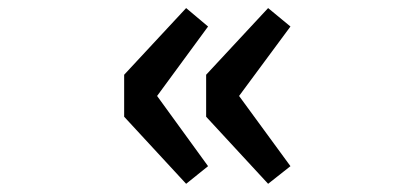

<svg xmlns="http://www.w3.org/2000/svg" viewBox="-20 -525 1040 478"><path d="M443.4 -67.4 289.1 -234.4V-338.9L443.4 -504.9L498 -459L371.1 -286.1L498 -111.3ZM647.5 -67.4 493.2 -234.4V-338.9L647.5 -504.9L703.1 -459L575.2 -286.1L703.1 -111.3Z"/></svg>

Font: Gen Shin Gothic Monospace Bold
Style: Bold
Weight: 700
Designer: [Source Han Sans]
Ryoko NISHIZUKA  (kana & ideographs); Paul D. Hunt (Latin, Greek & Cyrillic); Wenlong ZHANG  (bopomofo
Version: Version 1.002.20150607